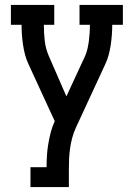

<svg xmlns="http://www.w3.org/2000/svg" viewBox="-20 -540 540 775"><path d="M103 215V135H168Q168 111 169.5 87.5Q171 64 175 40.5Q179 17 185 -6.5Q191 -30 201 -51L165 -129L95 -281Q86 -300 81 -319.5Q76 -339 73 -359Q70 -379 68.5 -399.5Q67 -420 67 -440H24V-520H199V-440H157Q157 -408 160.5 -376Q164 -344 177 -314L248 -151L324 -315Q330 -329 333.5 -345Q337 -361 339 -376.5Q341 -392 342 -408Q343 -424 343 -440H301V-520H476V-440H433Q433 -420 431.5 -399.5Q430 -379 427 -359Q424 -339 419 -319.5Q414 -300 405 -281L286 -24Q277 -4 271.5 16.5Q266 37 263 57.5Q260 78 259 99Q258 120 258 141V215Z"/></svg>

Font: Iosevka Curly Slab Medium
Style: Regular
Weight: 500
Monospace: yes
Designer: Belleve Invis
Foundry: Belleve Invis
Version: Version 22.1.2; ttfautohint (v1.8.4)